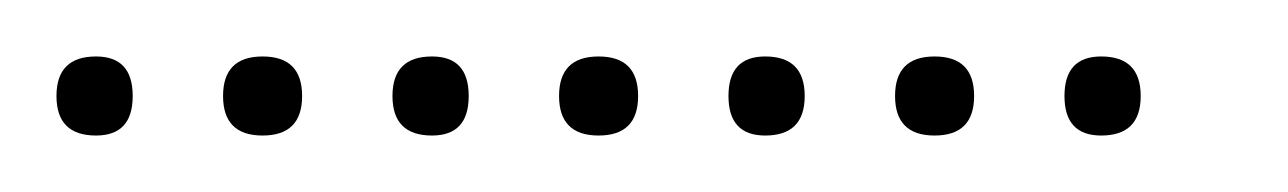

<svg xmlns="http://www.w3.org/2000/svg" viewBox="-20 -298 456 68"><path d="M14 -250Q0 -250 0 -264Q0 -278 14 -278Q27 -278 27 -264Q27 -250 14 -250ZM73 -250Q59 -250 59 -264Q59 -278 73 -278Q87 -278 87 -264Q87 -250 73 -250ZM133 -250Q119 -250 119 -264Q119 -278 133 -278Q146 -278 146 -264Q146 -250 133 -250ZM192 -250Q178 -250 178 -264Q178 -278 192 -278Q206 -278 206 -264Q206 -250 192 -250ZM251 -250Q238 -250 238 -264Q238 -278 251 -278Q265 -278 265 -264Q265 -250 251 -250ZM311 -250Q297 -250 297 -264Q297 -278 311 -278Q325 -278 325 -264Q325 -250 311 -250ZM370 -250Q357 -250 357 -264Q357 -278 370 -278Q384 -278 384 -264Q384 -250 370 -250Z"/></svg>

Font: FRB American Cursive Just Xheight
Style: Italic
Weight: 400
Italic angle: -25°
Version: Version 2.0;Modular Font Editor K font №1